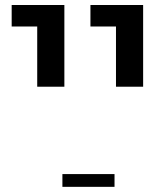

<svg xmlns="http://www.w3.org/2000/svg" viewBox="-20 -598 666 763"><path d="M440.9 -253.4V-492.7H339.4V-578.1H548.8V-253.4ZM127.9 -253.4V-492.7H26.4V-578.1H235.8V-253.4ZM228 144.5V93.8H435.1V144.5Z"/></svg>

Font: Heebo Medium
Style: Regular
Weight: 500
Designer: Oded Ezer
Foundry: Ezer Type House
Version: Version 3.100